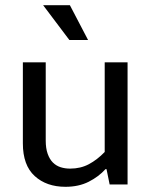

<svg xmlns="http://www.w3.org/2000/svg" viewBox="-20 -710 579 739"><path d="M383 -470H471V0H402L390 -59H386Q360 -30 321.5 -10.5Q283 9 232 9Q159 9 113.5 -32.5Q68 -74 68 -158V-470H156V-169Q156 -139 163.5 -118Q171 -97 183.5 -84.5Q196 -72 213 -66.5Q230 -61 250 -61Q290 -61 322 -78Q354 -95 383 -125ZM146 -690H249L319 -556H247Z"/></svg>

Font: Mukta Vaani
Style: Regular
Weight: 400
Designer: Noopur Datye, Girish Dalvi, Yashodeep Gholap, Pallavi Karambelkar
Foundry: Ek Type
Version: Version 2.538;PS 1.000;hotconv 16.6.51;makeotf.lib2.5.65220;